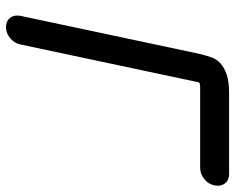

<svg xmlns="http://www.w3.org/2000/svg" viewBox="-90 -674 765 624"><g transform="rotate(90 292.0 -362.5)"><path d="M264 -631Q254 -631 251.5 -629.5Q249 -628 248 -626L125 -47Q121 -27 104.5 -13.5Q88 0 69 0Q49 0 38.5 -13.5Q28 -27 32 -47L155 -626Q160 -647 166 -665.5Q172 -684 186.5 -697Q201 -710 223.5 -717.5Q246 -725 284 -725H546Q566 -725 576.5 -711.5Q587 -698 583 -677Q579 -658 562.5 -644.5Q546 -631 526 -631Z"/></g></svg>

Font: VDS
Style: Italic
Weight: 400
Designer: artmaker
Foundry: artmaker
Version: Version 1.000 2009 initial release